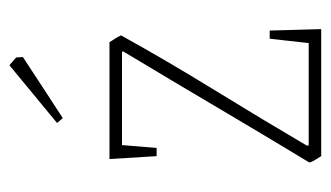

<svg xmlns="http://www.w3.org/2000/svg" viewBox="-164 -524 688 399"><g transform="rotate(-90 179.5 -324.0)"><path d="M55 0Q52 -5 47 -13Q42 -21 42 -25Q99 -119 155 -214Q211 -309 273 -412L271 -414H78L72 -342H55L49 -440H292Q294 -436 298.5 -429.5Q303 -423 306 -416Q254 -322 192.5 -222Q131 -122 77 -30V-26H290L299 -107H316L319 0ZM134 -537 124 -549 244 -648 260 -634 261 -620Q234 -602 200 -580Q166 -558 134 -537Z"/></g></svg>

Font: Grenze Gotisch Thin
Style: Regular
Weight: 100
Designer: Renata Polastri
Foundry: Omnibus-Type
Version: Version 1.001